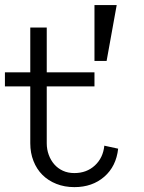

<svg xmlns="http://www.w3.org/2000/svg" viewBox="-20 -749 586 780"><path d="M460 -145Q452.1 -73.2 403.6 -31Q355 11.2 282.2 11.2Q242.2 11.2 209 -2Q175.8 -15.1 152.3 -38.6Q128.9 -62 116 -95Q103 -127.9 103 -167V-397.9H0V-455.1H103V-637.2H169.9V-455.1H363.8V-397.9H169.9V-167Q169.9 -142.1 178 -120.1Q186 -98.1 200.4 -81.5Q214.8 -64.9 235.4 -55.4Q255.9 -45.9 282.2 -45.9Q332 -45.9 365.5 -76.9Q398.9 -107.9 403.8 -157.2ZM454.1 -728.5 413.1 -501.5H363.8V-728.5Z"/></svg>

Font: Anonymous Pro
Style: Regular
Weight: 400
Monospace: yes
Designer: Mark Simonson
Version: Version 1.002